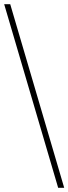

<svg xmlns="http://www.w3.org/2000/svg" viewBox="-20 -780 328 921"><path d="M259 121H288L29 -760H0Z"/></svg>

Font: Noto Serif Georgian Thin
Style: Regular
Weight: 100
Designer: Monotype Design Team, Akaki Razmadze
Foundry: Google LLC
Version: Version 2.003